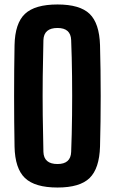

<svg xmlns="http://www.w3.org/2000/svg" viewBox="-20 -829 514 858"><path d="M237 9Q136 9 91.5 -33.5Q47 -76 45 -174Q43 -284 43 -400.5Q43 -517 45 -627Q47 -725 91.5 -767Q136 -809 237 -809Q337 -809 380.5 -767Q424 -725 427 -627Q430 -516 430 -400Q430 -284 427 -174Q424 -76 380.5 -33.5Q337 9 237 9ZM237 -96Q296 -96 298 -150Q301 -226 302 -313.5Q303 -401 302 -488Q301 -575 298 -650Q296 -704 237 -704Q176 -704 174 -650Q172 -575 171 -488Q170 -401 171 -313.5Q172 -226 174 -150Q176 -96 237 -96Z"/></svg>

Font: Big Shoulders Display ExtraBold
Style: Regular
Weight: 800
Designer: Patric King
Foundry: XO Type Co
Version: Version 1.000; ttfautohint (v1.8.2)